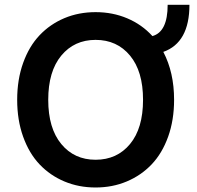

<svg xmlns="http://www.w3.org/2000/svg" viewBox="-20 -789 840 818"><path d="M694.3 -768.6H787.1Q787.1 -607.4 675.8 -567.9Q721.7 -480.5 721.7 -363.8Q721.7 -277.3 696.3 -206.5Q670.9 -135.7 626 -88.6Q581.1 -41.5 520 -15.9Q459 9.8 387.2 9.8Q315.4 9.8 254.4 -15.9Q193.4 -41.5 148.7 -88.6Q104 -135.7 78.6 -206.5Q53.2 -277.3 53.2 -363.8Q53.2 -450.2 78.6 -521Q104 -591.8 148.7 -638.9Q193.4 -686 254.4 -711.7Q315.4 -737.3 387.2 -737.3Q460 -737.3 522.2 -710.9Q584.5 -684.6 629.4 -635.3Q694.3 -653.3 694.3 -768.6ZM387.2 -619.1Q296.4 -619.1 241 -552Q185.5 -484.9 185.5 -363.8Q185.5 -242.7 241 -175.5Q296.4 -108.4 387.2 -108.4Q478.5 -108.4 533.9 -175.3Q589.4 -242.2 589.4 -363.8Q589.4 -485.4 533.9 -552.2Q478.5 -619.1 387.2 -619.1Z"/></svg>

Font: Interop SemBd
Style: Regular
Weight: 600
Designer: Rasmus Andersson, Google, Jang Haemin
Foundry: jhaemin
Version: Version 1.007